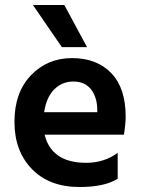

<svg xmlns="http://www.w3.org/2000/svg" viewBox="-20 -745 569 770"><path d="M329 -556H228L112 -725H238ZM157 -295H370V-310Q368 -359 343.5 -388.5Q319 -418 274 -418Q229 -418 197.5 -386.5Q166 -355 157 -295ZM299 5Q178 5 108 -67Q38 -139 38 -256.5Q38 -374 104 -443Q170 -512 269 -512Q368 -512 426 -452Q484 -392 484 -277Q484 -249 477 -205H159Q172 -150 213.5 -121Q255 -92 326 -92Q397 -92 452 -132V-28Q399 5 299 5Z"/></svg>

Font: Hind Colombo SemiBold
Style: Regular
Weight: 600
Designer: Jyotish Sonowal, Aditi Pimprikar
Foundry: Indian Type Foundry
Version: Version 1.000;PS 1.0;hotconv 1.0.86;makeotf.lib2.5.63406; tt